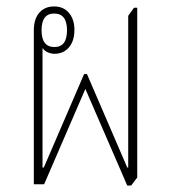

<svg xmlns="http://www.w3.org/2000/svg" viewBox="-20 -572 533 596"><path d="M375 4 245 -296 117 0H85V-478Q85 -513 102 -532.5Q119 -552 148 -552Q177 -552 194 -532Q211 -512 211 -479Q211 -445 194 -425Q177 -405 149 -405Q139 -405 128.5 -409.5Q118 -414 112 -423V-52H116L241 -342H250L375 -52H378V-523L396 -548H406V-21L387 4ZM149 -426Q188 -426 188 -478Q188 -530 148 -530Q109 -530 109 -478Q109 -426 149 -426Z"/></svg>

Font: Noto Serif Thai ExtraCondensed Thin
Style: Regular
Weight: 100
Width: 2
Designer: Monotype Design Team
Foundry: Monotype Imaging Inc.
Version: Version 2.001; ttfautohint (v1.8.4.7-5d5b)